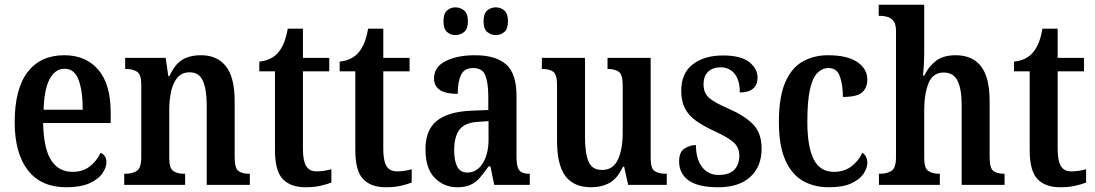

<svg xmlns="http://www.w3.org/2000/svg" viewBox="-20 -780 4620 810"><path d="M260 10Q153 10 97.5 -62Q42 -134 42 -264Q42 -405 96.5 -476Q151 -547 251 -547Q342 -547 394.5 -486Q447 -425 447 -306V-261H162Q164 -154 195.5 -104.5Q227 -55 286 -55Q330 -55 359.5 -78.5Q389 -102 404 -135Q415 -131 422 -121.5Q429 -112 429 -96Q429 -73 411.5 -48Q394 -23 356.5 -6.5Q319 10 260 10ZM329 -317Q329 -396 311.5 -443Q294 -490 253 -490Q212 -490 189 -445.5Q166 -401 164 -317Z M504 0V-47H509Q538 -47 557 -59Q576 -71 576 -117V-423Q576 -466 558 -477.5Q540 -489 512 -489H508V-536H679L690 -459H695Q717 -508 748.5 -527.5Q780 -547 828 -547Q896 -547 933 -500.5Q970 -454 970 -353V-118Q970 -71 985.5 -59Q1001 -47 1030 -47H1034V0H852V-338Q852 -402 836 -438.5Q820 -475 780 -475Q747 -475 728 -452Q709 -429 701.5 -392.5Q694 -356 694 -315V-113Q694 -70 711 -58.5Q728 -47 756 -47H761V0Z M1269 10Q1206 10 1173 -24.5Q1140 -59 1140 -146V-479H1074V-520Q1102 -523 1122 -533.5Q1142 -544 1155 -560Q1168 -576 1177.5 -598.5Q1187 -621 1194 -659H1258V-536H1369V-479H1258V-151Q1258 -102 1271.5 -79.5Q1285 -57 1316 -57Q1333 -57 1348 -59.5Q1363 -62 1378 -66V-10Q1364 -4 1335.5 3Q1307 10 1269 10Z M1608 10Q1545 10 1512 -24.5Q1479 -59 1479 -146V-479H1413V-520Q1441 -523 1461 -533.5Q1481 -544 1494 -560Q1507 -576 1516.5 -598.5Q1526 -621 1533 -659H1597V-536H1708V-479H1597V-151Q1597 -102 1610.5 -79.5Q1624 -57 1655 -57Q1672 -57 1687 -59.5Q1702 -62 1717 -66V-10Q1703 -4 1674.5 3Q1646 10 1608 10Z M1909 10Q1853 10 1814 -29.5Q1775 -69 1775 -151Q1775 -232 1823 -270.5Q1871 -309 1969 -313L2040 -316V-373Q2040 -428 2028 -460.5Q2016 -493 1976 -493Q1938 -493 1924.5 -463Q1911 -433 1911 -384Q1811 -384 1811 -449Q1811 -498 1860.5 -522.5Q1910 -547 1984 -547Q2071 -547 2115 -508.5Q2159 -470 2159 -376V-118Q2159 -77 2170.5 -62Q2182 -47 2212 -47H2215V0H2065L2049 -78H2041Q2022 -51 2005 -31Q1988 -11 1965.5 -0.5Q1943 10 1909 10ZM1951 -52Q1992 -52 2016.5 -91Q2041 -130 2041 -191V-269L1998 -266Q1941 -263 1918.5 -233Q1896 -203 1896 -146Q1896 -102 1909 -77Q1922 -52 1951 -52ZM2072 -632Q2051 -632 2035.5 -645Q2020 -658 2020 -690Q2020 -723 2035.5 -736Q2051 -749 2072 -749Q2092 -749 2107.5 -736Q2123 -723 2123 -690Q2123 -658 2107.5 -645Q2092 -632 2072 -632ZM1901 -632Q1881 -632 1866 -645Q1851 -658 1851 -690Q1851 -723 1866 -736Q1881 -749 1901 -749Q1922 -749 1938 -736Q1954 -723 1954 -690Q1954 -658 1938 -645Q1922 -632 1901 -632Z M2474 10Q2401 10 2365.5 -37Q2330 -84 2330 -187V-420Q2330 -464 2315 -476.5Q2300 -489 2269 -489H2266V-536H2448V-202Q2448 -133 2463 -98Q2478 -63 2520 -63Q2566 -63 2586.5 -106Q2607 -149 2607 -221V-421Q2607 -466 2590 -477.5Q2573 -489 2546 -489H2543V-536H2725V-112Q2725 -68 2743 -57.5Q2761 -47 2787 -47H2793V0H2630L2613 -77H2608Q2585 -27 2551.5 -8.5Q2518 10 2474 10Z M3010 10Q2925 10 2885 -19Q2845 -48 2845 -99Q2845 -139 2868 -153.5Q2891 -168 2916 -168Q2916 -111 2941 -76.5Q2966 -42 3012 -42Q3057 -42 3078 -64Q3099 -86 3099 -123Q3099 -157 3076.5 -178Q3054 -199 2998 -225Q2949 -247 2917 -270Q2885 -293 2869.5 -323Q2854 -353 2854 -397Q2854 -471 2902.5 -508.5Q2951 -546 3030 -546Q3106 -546 3141 -518Q3176 -490 3176 -453Q3176 -423 3157.5 -406.5Q3139 -390 3101 -390Q3101 -442 3079 -469Q3057 -496 3020 -496Q2986 -496 2967 -477Q2948 -458 2948 -425Q2948 -388 2971 -367.5Q2994 -347 3055 -321Q3121 -292 3157 -255.5Q3193 -219 3193 -153Q3193 -77 3145 -33.5Q3097 10 3010 10Z M3477 10Q3414 10 3367 -17Q3320 -44 3293 -104.5Q3266 -165 3266 -265Q3266 -373 3293.5 -434.5Q3321 -496 3368 -521.5Q3415 -547 3473 -547Q3554 -547 3596.5 -518.5Q3639 -490 3639 -444Q3639 -411 3618 -391Q3597 -371 3536 -371Q3536 -421 3523.5 -457Q3511 -493 3476 -493Q3449 -493 3428.5 -472.5Q3408 -452 3397 -403Q3386 -354 3386 -266Q3386 -162 3412.5 -108.5Q3439 -55 3498 -55Q3542 -55 3572.5 -78.5Q3603 -102 3618 -136Q3639 -121 3639 -94Q3639 -71 3623 -47Q3607 -23 3571.5 -6.5Q3536 10 3477 10Z M3688 0V-47H3694Q3721 -47 3740.5 -59Q3760 -71 3760 -117V-649Q3760 -677 3750 -690.5Q3740 -704 3725 -708.5Q3710 -713 3696 -713H3687V-760H3879V-560Q3879 -530 3877 -499.5Q3875 -469 3874 -461H3879Q3898 -500 3929 -523.5Q3960 -547 4012 -547Q4082 -547 4118.5 -500.5Q4155 -454 4155 -353V-118Q4155 -71 4170.5 -59Q4186 -47 4216 -47H4218V0H4037V-338Q4037 -403 4020 -438.5Q4003 -474 3961 -474Q3915 -474 3897 -428.5Q3879 -383 3879 -315V-113Q3879 -70 3896.5 -58.5Q3914 -47 3942 -47H3945V0Z M4453 10Q4390 10 4357 -24.5Q4324 -59 4324 -146V-479H4258V-520Q4286 -523 4306 -533.5Q4326 -544 4339 -560Q4352 -576 4361.5 -598.5Q4371 -621 4378 -659H4442V-536H4553V-479H4442V-151Q4442 -102 4455.5 -79.5Q4469 -57 4500 -57Q4517 -57 4532 -59.5Q4547 -62 4562 -66V-10Q4548 -4 4519.5 3Q4491 10 4453 10Z"/></svg>

Font: Noto Serif Condensed SemiBold
Style: Regular
Weight: 600
Width: 3
Designer: Monotype Design Team
Foundry: Monotype Imaging Inc.
Version: Version 2.013